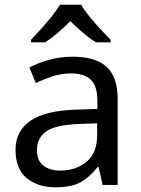

<svg xmlns="http://www.w3.org/2000/svg" viewBox="-20 -786 601 816"><path d="M288 -545Q386 -545 433 -502Q480 -459 480 -365V0H416L399 -76H395Q360 -32 321.5 -11Q283 10 215 10Q142 10 94 -28.5Q46 -67 46 -149Q46 -229 109 -272.5Q172 -316 303 -320L394 -323V-355Q394 -422 365 -448Q336 -474 283 -474Q241 -474 203 -461.5Q165 -449 132 -433L105 -499Q140 -518 188 -531.5Q236 -545 288 -545ZM314 -259Q214 -255 175.5 -227Q137 -199 137 -148Q137 -103 164.5 -82Q192 -61 235 -61Q303 -61 348 -98.5Q393 -136 393 -214V-262ZM325 -766Q337 -744 359.5 -716.5Q382 -689 406.5 -662.5Q431 -636 450 -617V-606H388Q362 -622 334 -645.5Q306 -669 279 -696Q252 -669 225 -646Q198 -623 172 -606H112V-617Q131 -637 154.5 -663Q178 -689 200 -716.5Q222 -744 235 -766Z"/></svg>

Font: Noto Sans Hanifi Rohingya
Style: Regular
Weight: 400
Designer: Monotype Design Team and DaltonMaag
Foundry: Google LLC
Version: Version 2.101